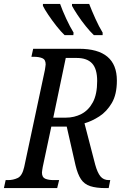

<svg xmlns="http://www.w3.org/2000/svg" viewBox="-38 -964 635 984"><path d="M-18 0 -9 -41H3Q30 -41 53 -52Q76 -63 86 -108L192 -605Q193 -614 194.5 -621.5Q196 -629 196 -634Q196 -659 178.5 -666Q161 -673 135 -673H123L132 -714H367Q561 -714 561 -551Q561 -480 535 -436Q509 -392 471 -367.5Q433 -343 395 -332L450 -120Q461 -80 476.5 -60.5Q492 -41 520 -41H527L519 0H504Q455 0 424.5 -10Q394 -20 377 -45.5Q360 -71 349 -117L304 -315H225L181 -108Q180 -100 178.5 -92.5Q177 -85 177 -80Q177 -55 194 -48Q211 -41 237 -41H265L255 0ZM299 -361Q343 -361 379.5 -380Q416 -399 438 -440Q460 -481 460 -549Q460 -611 434 -639Q408 -667 355 -667H299L235 -361ZM443 -784Q424 -802 401 -830.5Q378 -859 359 -888Q340 -917 331 -934V-944H419Q432 -910 451 -868Q470 -826 488 -797V-784ZM293 -784Q274 -802 251.5 -830.5Q229 -859 209.5 -888Q190 -917 182 -934V-944H270Q282 -910 301.5 -868Q321 -826 339 -797L338 -784Z"/></svg>

Font: Noto Serif Condensed
Style: Italic
Weight: 400
Width: 3
Italic angle: -12°
Designer: Monotype Design Team
Foundry: Monotype Imaging Inc.
Version: Version 2.014; ttfautohint (v1.8.4.7-5d5b)